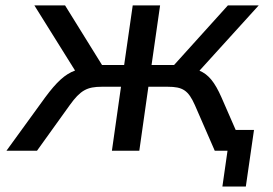

<svg xmlns="http://www.w3.org/2000/svg" viewBox="-20 -559 1013 712"><path d="M117.2 0 238.8 -169.4C278.3 -224.1 302.7 -237.3 357.9 -237.3H428.7L395 0H496.6L530.3 -237.3H601.6C657.7 -237.3 678.2 -224.1 702.6 -169.4L776.4 0H823.7L804.7 132.8H891.6L921.9 -77.1H854L801.3 -197.8C776.4 -254.4 753.4 -282.7 719.7 -296.9L939.5 -539.1H825.2L625.5 -317.9H542L573.7 -539.1H472.2L440.4 -317.9H358.4L221.2 -539.1H107.4L258.3 -297.4C220.7 -283.7 189.9 -254.9 147.5 -197.8L3.9 0Z"/></svg>

Font: Winston
Style: Italic
Weight: 400
Italic angle: -8.13011°
Designer: Vernon Adams, Kim Jin-seong, David Berlow, Cristiano Sobral
Foundry: The Winston Project Authors
Version: Version 3.004